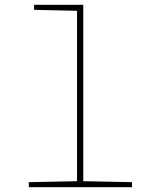

<svg xmlns="http://www.w3.org/2000/svg" viewBox="-20 -780 640 800"><path d="M100 -21 301 -25V-735L122 -739V-760H327V-25L530 -21V0H100Z"/></svg>

Font: Noto Sans Mono UI Thin
Style: Regular
Weight: 250
Monospace: yes
Designer: Monotype Design team
Foundry: Monotype Imaging Inc.
Version: Version 1.000